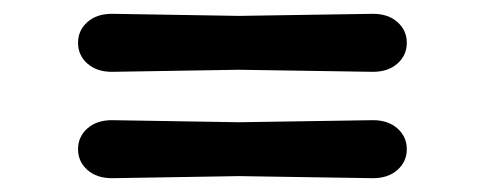

<svg xmlns="http://www.w3.org/2000/svg" viewBox="-20 -513 702 278"><path d="M326 -412 142 -409Q120 -409 106.5 -421Q93 -433 93 -451Q93 -469 106.5 -481Q120 -493 142 -493L326 -490L520 -493Q542 -493 555.5 -481Q569 -469 569 -451Q569 -433 555.5 -421Q542 -409 520 -409ZM326 -258 142 -255Q120 -255 106.5 -267Q93 -279 93 -297Q93 -315 106.5 -327Q120 -339 142 -339L326 -336L520 -339Q542 -339 555.5 -327Q569 -315 569 -297Q569 -279 555.5 -267Q542 -255 520 -255Z"/></svg>

Font: Delius Unicase
Style: Regular
Weight: 400
Designer: Natalia Raices
Foundry: Natalia Raices
Version: Version 1.002